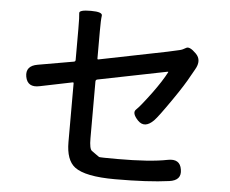

<svg xmlns="http://www.w3.org/2000/svg" viewBox="-55 -834 1109 925"><g transform="rotate(5 500.0 -371.0)"><path d="M534 28Q389 28 338 -11Q295 -44 295 -131V-415Q295 -420 290 -419L134 -387Q75 -374 65 -427Q56 -479 115 -489L287 -519Q295 -520 295 -528V-678Q295 -738 292.5 -754Q290 -770 348 -770Q405 -770 402 -751Q399 -732 399 -678V-544Q399 -539 404 -540L732 -606Q761 -612 790 -619Q804 -622 820 -632Q836 -642 868 -610Q900 -579 872 -532Q869 -528 855 -502Q830 -455 778 -380Q716 -290 697 -271Q654 -228 620 -263Q587 -298 606 -315.5Q625 -333 677 -403Q721 -463 744 -507Q746 -511 741 -510L407 -443Q399 -441 399 -433V-158Q399 -107 411.5 -98Q424 -89 448 -72Q452 -70 536 -70Q695 -70 778 -87Q838 -99 846 -46Q855 6 795 14Q694 28 534 28Z"/></g></svg>

Font: Resource Han Rounded KR Medium
Style: Regular
Weight: 500
Designer: Cyano Hao (round all glyphs); Ryoko NISHIZUKA 西塚涼子 (kana, bopomofo & ideographs); Paul D. Hunt (Latin, Greek & Cyrillic)
Foundry: Cyano Hao
Version: 0.990